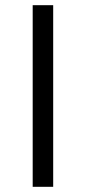

<svg xmlns="http://www.w3.org/2000/svg" viewBox="-20 -720 331 740"><path d="M185 -700H106V0H185Z"/></svg>

Font: Mission
Style: Regular
Weight: 400
Version: Version 1.000;FEAKit 1.0